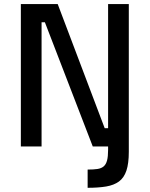

<svg xmlns="http://www.w3.org/2000/svg" viewBox="-20 -707 722 927"><path d="M403.1 199.7V111.7Q431.4 111.7 450.3 108.9Q469.1 106.1 480.5 96.4Q491.9 86.7 496.9 67.7Q501.9 48.7 501.9 16.9V-34.8H601.9V26.2Q601.9 82.2 590.3 116.9Q578.7 151.5 554.4 169.3Q530.1 187 492.6 193.4Q455 199.7 403.1 199.7ZM80.7 0V-687.4H258.6L485.5 -88H501.9V-687.4H601.9V0H427.8L196.7 -599.5H180.7V0Z"/></svg>

Font: TitilliumWeb ExtraLight
Style: Regular
Weight: 400
Designer: Mohamed Gaber, Accademia di Belle Arti di Urbino and others
Foundry: Kief Type Foundry, Accademia di Belle Arti di Urbino and others
Version: Version 3.000; ttfautohint (v1.8.2)